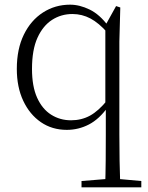

<svg xmlns="http://www.w3.org/2000/svg" viewBox="-20 -542 634 822"><path d="M329 260V233L452 223H474L585 233V260ZM266 14Q203 14 155 -19Q107 -52 79.5 -110.5Q52 -169 52 -247Q52 -332 82 -393.5Q112 -455 164 -488.5Q216 -522 280 -522Q321 -522 364 -501Q407 -480 444 -430H452L441 -401Q403 -444 367 -463Q331 -482 290 -482Q242 -482 203 -457Q164 -432 140.5 -380.5Q117 -329 117 -247Q117 -172 139 -123.5Q161 -75 199 -51Q237 -27 284 -27Q329 -27 365.5 -47Q402 -67 440 -114L450 -84H442Q405 -32 360.5 -9Q316 14 266 14ZM430 260Q432 204 432.5 147Q433 90 433 33V-82L431 -90V-431V-433L477 -516L495 -510L491 -364V33Q491 90 492 147Q493 204 495 260Z"/></svg>

Font: Noto Serif HK
Style: Regular
Weight: 200
Designer: Ryoko NISHIZUKA 西塚涼子 (kana & ideographs); Frank Grießhammer (Latin, Greek & Cyrillic); Wenlong ZHANG 张文龙 (bopomofo); San
Foundry: Adobe
Version: Version 2.001;hotconv 1.1.0;makeotfexe 2.6.0